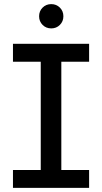

<svg xmlns="http://www.w3.org/2000/svg" viewBox="-20 -913 496 933"><path d="M278 -613V-87H413V0H43V-87H178V-613H43V-700H413V-613ZM170 -834Q170 -859 187 -876Q204 -893 229 -893Q254 -893 271 -876Q288 -859 288 -834Q288 -809 271 -792Q254 -775 229 -775Q204 -775 187 -792Q170 -809 170 -834Z"/></svg>

Font: Montserrat Alternates Medium
Style: Regular
Weight: 500
Designer: Julieta Ulanovsky
Foundry: Julieta Ulanovsky
Version: Version 7.200